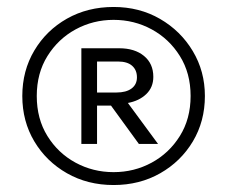

<svg xmlns="http://www.w3.org/2000/svg" viewBox="-20 -769 652 551"><path d="M306 -238Q231.5 -238 172.2 -271.8Q113 -305.5 78.5 -363.2Q44 -421 44 -493.5Q44 -566 78.5 -624Q113 -682 172.2 -715.5Q231.5 -749 306 -749Q380 -749 439.2 -714.8Q498.5 -680.5 533.2 -622.5Q568 -564.5 568 -493.5Q568 -421 533.5 -363.2Q499 -305.5 439.8 -271.8Q380.5 -238 306 -238ZM306 -275Q365 -275 415.2 -302.2Q465.5 -329.5 496.2 -378.8Q527 -428 527 -493.5Q527 -559 496.2 -608.2Q465.5 -657.5 415.2 -684.8Q365 -712 306 -712Q247.5 -712 197.2 -684.8Q147 -657.5 116.2 -608.2Q85.5 -559 85.5 -493.5Q85.5 -428 116 -378.8Q146.5 -329.5 196.8 -302.2Q247 -275 306 -275ZM213.5 -356V-630.5H322Q366.5 -630.5 393.2 -608.5Q420 -586.5 420 -548.5Q420 -518.5 399.8 -499Q379.5 -479.5 347 -473.5L433.5 -356H378.5L298.5 -466H258.5V-356ZM258.5 -503.5H314Q342 -503.5 357.5 -515Q373 -526.5 373 -547Q373 -568 359.2 -580.2Q345.5 -592.5 318 -592.5H258.5Z"/></svg>

Font: Geologica Cursive Light
Style: Regular
Weight: 300
Designer: Sindre Bremnes, Frode Helland
Foundry: Monokrom Skriftforlag AS
Version: Version 1.010;gftools[0.9.28]